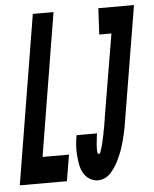

<svg xmlns="http://www.w3.org/2000/svg" viewBox="-81 -780 667 832"><g transform="rotate(-5 252.5 -363.5)"><path d="M-28 0 93 -735H183L81 -114H196L177 0ZM313 8Q292 8 275 -3Q258 -14 248.5 -31.5Q239 -49 235.5 -69.5Q232 -90 230.5 -110.5Q229 -131 230.5 -152Q232 -173 236 -195H325Q324 -190 323.5 -185.5Q323 -181 322.5 -176.5Q322 -172 321.5 -167Q321 -162 320.5 -157.5Q320 -153 319.5 -148.5Q319 -144 319 -139Q319 -134 318.5 -129.5Q318 -125 318.5 -120.5Q319 -116 320 -111Q321 -106 326 -106Q330 -106 332 -112Q334 -118 336 -123Q338 -128 339 -132.5Q340 -137 341.5 -142Q343 -147 344 -152Q345 -157 346 -161.5Q347 -166 348 -171Q349 -176 350.5 -181Q352 -186 352.5 -190.5Q353 -195 354 -200Q355 -205 356 -210Q357 -215 358 -219.5Q359 -224 359.5 -229Q360 -234 361 -239Q362 -244 363 -248.5Q364 -253 364 -258L425 -621H372L378 -735H533L451 -240Q449 -225 446 -210.5Q443 -196 440 -181.5Q437 -167 433 -153Q429 -139 424.5 -124.5Q420 -110 414 -96Q408 -82 401.5 -68.5Q395 -55 386 -41.5Q377 -28 367 -17Q357 -6 342 1Q327 8 313 8Z"/></g></svg>

Font: Iosevka Term Curly Hv Obl
Style: Regular
Weight: 900
Italic angle: -9°
Designer: Belleve Invis
Foundry: Belleve Invis
Version: Version 32.3.0